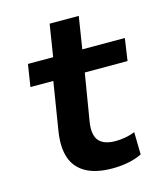

<svg xmlns="http://www.w3.org/2000/svg" viewBox="-101 -717 678 802"><g transform="rotate(-15 238.5 -316.0)"><path d="M287 10Q216 10 172.5 -14.5Q129 -39 113.5 -84.5Q98 -130 108 -196L142 -407H43L58 -503H167L189 -642H315L293 -503H477L463 -407H278L244 -201Q236 -146 257.5 -121.5Q279 -97 329 -97Q350 -97 372 -101Q394 -105 413 -113L415 -16Q386 -2 353.5 4Q321 10 287 10Z"/></g></svg>

Font: Nunito Sans 6pt
Style: Bold Italic
Weight: 700
Italic angle: -9°
Version: Version 3.101;gftools[0.9.27]